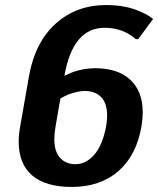

<svg xmlns="http://www.w3.org/2000/svg" viewBox="-20 -730 626 760"><path d="M54 -169Q54 -197 60 -230L95 -430Q119 -563 200.5 -636.5Q282 -710 400 -710Q482 -710 540 -682Q566 -671 586 -655L527 -575H517Q506 -586 487 -597Q445 -620 394 -620Q268 -620 235 -430Q252 -438 269 -445Q314 -460 356 -460Q447 -460 496 -414Q545 -368 545 -285Q545 -263 540 -230Q520 -114 448 -52Q376 10 264 10Q161 10 107.5 -35.5Q54 -81 54 -169ZM400 -230Q404 -251 404 -273Q404 -321 380.5 -345.5Q357 -370 315 -370Q289 -370 248 -355Q237 -350 219 -340L200 -230Q195 -198 195 -180Q195 -130 218 -105Q241 -80 279 -80Q320 -80 353 -117.5Q386 -155 400 -230Z"/></svg>

Font: Scada
Style: Bold Italic
Weight: 700
Italic angle: -10°
Version: Version 4.000